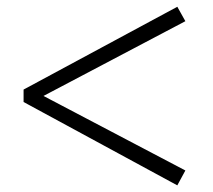

<svg xmlns="http://www.w3.org/2000/svg" viewBox="-20 -655 643 579"><path d="M51.1 -347.4V-384.9L514.7 -634.6L539 -591.1L93.4 -356.3V-375L539 -140.9L514.7 -96Z"/></svg>

Font: Noto Serif KR
Style: Regular
Weight: 200
Designer: Ryoko NISHIZUKA 西塚涼子 (kana & ideographs); Frank Grießhammer (Latin, Greek & Cyrillic); Wenlong ZHANG 张文龙 (bopomofo); San
Foundry: Adobe
Version: Version 2.001;hotconv 1.1.0;makeotfexe 2.6.0